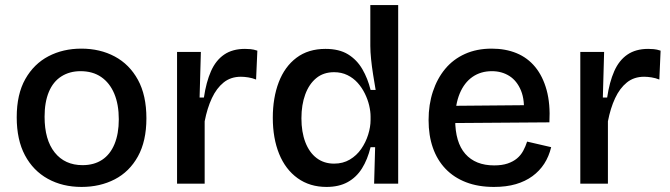

<svg xmlns="http://www.w3.org/2000/svg" viewBox="-20 -725 2647 758"><path d="M302 13Q227 13 169 -19Q111 -51 78.5 -112Q46 -173 46 -262Q46 -353 80 -413Q114 -473 171.5 -503Q229 -533 301 -533Q375 -533 433 -502Q491 -471 524.5 -410Q558 -349 558 -258Q558 -168 524.5 -107.5Q491 -47 433 -17Q375 13 302 13ZM306 -73Q351 -73 383 -94Q415 -115 432 -156Q449 -197 449 -254Q449 -313 431 -355.5Q413 -398 379.5 -421Q346 -444 298 -444Q255 -444 222.5 -423.5Q190 -403 173 -362.5Q156 -322 156 -264Q156 -173 196 -123Q236 -73 306 -73Z M679 0V-271V-520H773L768 -340H785Q794 -401 813 -444Q832 -487 865 -509.5Q898 -532 947 -532Q957 -532 969 -531Q981 -530 996 -525L991 -411Q976 -417 960 -419.5Q944 -422 931 -422Q891 -422 863 -399.5Q835 -377 816.5 -337.5Q798 -298 788 -246V0Z M1269 13Q1203 13 1155 -21.5Q1107 -56 1082 -117.5Q1057 -179 1057 -260Q1057 -339 1080.5 -400.5Q1104 -462 1150.5 -497Q1197 -532 1265 -532Q1319 -532 1354 -510.5Q1389 -489 1410.5 -452Q1432 -415 1443 -370H1463Q1458 -399 1453 -430.5Q1448 -462 1445 -491.5Q1442 -521 1442 -544V-705H1552V-256V0H1457L1461 -144H1443Q1431 -95 1409 -60Q1387 -25 1352.5 -6Q1318 13 1269 13ZM1299 -79Q1334 -79 1361 -95Q1388 -111 1406 -137Q1424 -163 1433.5 -193.5Q1443 -224 1443 -251V-265Q1443 -285 1437.5 -308.5Q1432 -332 1420.5 -355.5Q1409 -379 1392 -398Q1375 -417 1351.5 -428.5Q1328 -440 1299 -440Q1257 -440 1228.5 -416.5Q1200 -393 1185 -352Q1170 -311 1170 -258Q1170 -204 1185.5 -163.5Q1201 -123 1230 -101Q1259 -79 1299 -79Z M1930 13Q1868 13 1820 -5.5Q1772 -24 1739 -58.5Q1706 -93 1689 -141.5Q1672 -190 1672 -251Q1672 -312 1689 -363.5Q1706 -415 1737.5 -453Q1769 -491 1815.5 -512Q1862 -533 1921 -533Q1976 -533 2019.5 -515Q2063 -497 2093 -460.5Q2123 -424 2138 -369.5Q2153 -315 2149 -242L1742 -239V-307L2085 -310L2047 -268Q2053 -328 2037 -367Q2021 -406 1991 -425Q1961 -444 1922 -444Q1878 -444 1845.5 -421.5Q1813 -399 1795 -356Q1777 -313 1777 -253Q1777 -163 1817 -117.5Q1857 -72 1931 -72Q1962 -72 1984 -79.5Q2006 -87 2021 -99.5Q2036 -112 2045.5 -129.5Q2055 -147 2061 -166L2156 -144Q2147 -107 2128.5 -78.5Q2110 -50 2082 -29.5Q2054 -9 2016.5 2Q1979 13 1930 13Z M2271 0V-271V-520H2365L2360 -340H2377Q2386 -401 2405 -444Q2424 -487 2457 -509.5Q2490 -532 2539 -532Q2549 -532 2561 -531Q2573 -530 2588 -525L2583 -411Q2568 -417 2552 -419.5Q2536 -422 2523 -422Q2483 -422 2455 -399.5Q2427 -377 2408.5 -337.5Q2390 -298 2380 -246V0Z"/></svg>

Font: Bricolage Grotesque 96pt ExtraBold Medium
Style: Regular
Weight: 500
Version: Version 1.001;gftools[0.9.33.dev8+g029e19f]